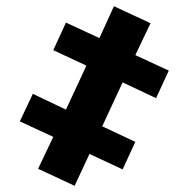

<svg xmlns="http://www.w3.org/2000/svg" viewBox="-20 -570 609 620"><path d="M103 -25 221 30 269 -73 376 -23 417 -112 310 -162 376 -304 484 -253 525 -342 417 -392 466 -495 348 -550 301 -447 193 -497 152 -408 259 -358 193 -216 86 -267 44 -178 152 -128Z"/></svg>

Font: Fixel Display ExtraBold
Style: Regular
Weight: 800
Designer: AlfaBravo + MacPaw
Foundry: Kyrylo Tkachov, Marchela Mozhyna, Serhii Makarenko, Maria Weinstein, Zakhar Kryvoshyya
Version: Version 1.211